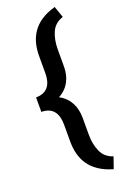

<svg xmlns="http://www.w3.org/2000/svg" viewBox="-179 -834 692 1065"><g transform="rotate(-20 166.5 -301.0)"><path d="M319.3 110.4C285.6 99.1 262.7 78.6 250.5 49.8C237.8 21 231.4 -12.2 231.4 -49.8V-149.4C231.4 -214.4 205.6 -270.5 147 -301.3C205.6 -332 231.4 -387.7 231.4 -452.1V-552.7C231.4 -590.3 237.8 -624 250.5 -652.8C262.7 -681.6 285.6 -701.7 319.3 -712.9L295.9 -779.8C162.6 -742.7 121.6 -654.8 121.6 -552.7V-452.1C121.6 -386.2 93.8 -343.8 27.3 -343.8V-258.3C93.8 -258.3 121.6 -215.8 121.6 -149.4V-49.8C121.6 52.7 163.1 139.6 295.9 177.7Z"/></g></svg>

Font: Vazirmatn Medium
Style: Regular
Weight: 500
Designer: Saber Rastikerdar
Foundry: Saber Rastikerdar
Version: Version 33.003